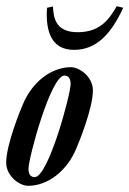

<svg xmlns="http://www.w3.org/2000/svg" viewBox="-72 -593 418 620"><path d="M1 -254C-6 -238 -52 -126 -52 -68C-52 -24 -9 7 19 7C81 7 144 -39 175 -115C182 -131 228 -243 228 -301C228 -345 185 -376 157 -376C95 -376 32 -330 1 -254ZM136 -349C148 -349 156 -341 156 -322C156 -287 84 -21 40 -21C28 -21 20 -29 20 -48C20 -83 92 -349 136 -349ZM167 -432C240 -432 287 -484 326 -568L305 -573C282 -534 254 -489 179 -489C106 -489 101 -537 99 -572L80 -568C79 -560 79 -553 79 -546C79 -478 103 -432 167 -432Z"/></svg>

Font: Romanesco
Style: Regular
Weight: 400
Designer: Astigmatic (AOETI)
Foundry: Astigmatic (AOETI)
Version: Version 1.000